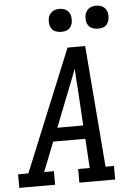

<svg xmlns="http://www.w3.org/2000/svg" viewBox="-72 -994 734 1041"><g transform="rotate(-5 295.0 -474.0)"><path d="M-10 0V-74H46L317 -735H413L466 -74H512V0H317V-74H380L370 -234H195L132 -74H185V0ZM224 -307H365L354 -490Q351 -522 349.5 -554Q348 -586 346 -618Q334 -586 321.5 -554Q309 -522 296 -490ZM491 -823Q476 -823 462 -828Q448 -833 439.5 -844.5Q431 -856 429 -870.5Q427 -885 429 -900Q431 -910 436.5 -920Q442 -930 451 -936.5Q460 -943 470 -945.5Q480 -948 491 -948Q506 -948 519.5 -942.5Q533 -937 541.5 -925.5Q550 -914 552 -899.5Q554 -885 552 -870Q550 -860 545 -850Q540 -840 531 -833.5Q522 -827 511.5 -825Q501 -823 491 -823ZM291 -823Q276 -823 262 -828Q248 -833 239.5 -844.5Q231 -856 229 -870.5Q227 -885 229 -900Q231 -910 236.5 -920Q242 -930 251 -936.5Q260 -943 270 -945.5Q280 -948 291 -948Q306 -948 319.5 -942.5Q333 -937 341.5 -925.5Q350 -914 352 -899.5Q354 -885 352 -870Q350 -860 345 -850Q340 -840 331 -833.5Q322 -827 311.5 -825Q301 -823 291 -823Z"/></g></svg>

Font: Iosevka Etoile Oblique
Style: Regular
Weight: 400
Italic angle: -9°
Designer: Belleve Invis
Foundry: Belleve Invis
Version: Version 15.5.2; ttfautohint (v1.8.4)